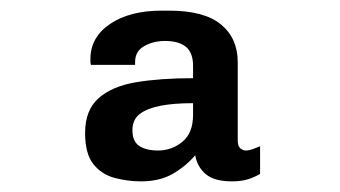

<svg xmlns="http://www.w3.org/2000/svg" viewBox="-20 -716 640 361"><path d="M245 -375Q220 -375 195.5 -381.5Q171 -388 155.5 -407.5Q140 -427 140 -466Q140 -509 165.5 -531.5Q191 -554 236.5 -561.5Q282 -569 343 -569V-592Q343 -617 329.5 -628Q316 -639 290 -639Q269 -639 251.5 -629.5Q234 -620 234 -599V-594H151Q150 -597 150 -600.5Q150 -604 150 -605Q150 -646 187 -671Q224 -696 284 -696H298Q364 -696 395.5 -670Q427 -644 427 -599V-452Q427 -441 432 -437Q437 -433 442 -433Q448 -433 455 -435.5Q462 -438 469 -441V-389Q459 -383 446.5 -379Q434 -375 416 -375Q383 -375 367 -388.5Q351 -402 347 -424Q329 -403 304.5 -389Q280 -375 245 -375ZM277 -433Q303 -433 323 -449.5Q343 -466 343 -500V-522Q306 -522 281 -517Q256 -512 242.5 -501.5Q229 -491 229 -471Q229 -450 242 -441.5Q255 -433 277 -433Z"/></svg>

Font: Chivo Mono SemiBold
Style: Regular
Weight: 600
Monospace: yes
Designer: Hector Gatti
Foundry: Omnibus-Type
Version: Version 1.008